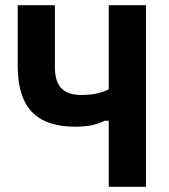

<svg xmlns="http://www.w3.org/2000/svg" viewBox="-20 -718 649 738"><path d="M398 0V-254H382Q364 -244 336.5 -237.5Q309 -231 268 -231Q157 -231 102.5 -288Q48 -345 48 -465V-698H191V-460Q191 -405 215.5 -379Q240 -353 292 -353Q330 -353 356 -359.5Q382 -366 398 -375V-698H541V0Z"/></svg>

Font: IBM Plex Sans Condensed
Style: Bold
Weight: 700
Width: 3
Designer: Mike Abbink, Paul van der Laan, Pieter van Rosmalen
Foundry: Bold Monday
Version: Version 3.201